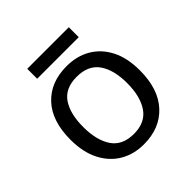

<svg xmlns="http://www.w3.org/2000/svg" viewBox="-183 -819 970 970"><g transform="rotate(-45 302.5 -333.5)"><path d="M551 -269Q551 -136 483.5 -63Q416 10 301 10Q230 10 174.5 -22.5Q119 -55 87 -117.5Q55 -180 55 -269Q55 -402 122 -474Q189 -546 304 -546Q377 -546 432.5 -513.5Q488 -481 519.5 -419.5Q551 -358 551 -269ZM146 -269Q146 -174 183.5 -118.5Q221 -63 303 -63Q384 -63 422 -118.5Q460 -174 460 -269Q460 -364 422 -418Q384 -472 302 -472Q220 -472 183 -418Q146 -364 146 -269ZM451 -677V-606H154V-677Z"/></g></svg>

Font: Noto Sans Bamum
Style: Regular
Weight: 400
Designer: Monotype Design Team
Foundry: Monotype Imaging Inc.
Version: Version 2.001